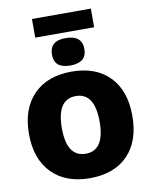

<svg xmlns="http://www.w3.org/2000/svg" viewBox="-109 -1118 950 1207"><g transform="rotate(-10 366.5 -514.5)"><path d="M556 -1039V-920H180V-1039ZM367 -884Q472 -884 472 -796Q472 -709 367 -709Q265 -709 265 -796Q265 -884 367 -884ZM124 -580Q212 -670 367 -670Q522 -670 609 -580.5Q696 -491 696 -330Q696 -169 609 -79.5Q522 10 367 10Q212 10 124 -80Q36 -170 36 -330Q36 -490 124 -580ZM367 -514Q246 -514 246 -330Q246 -146 367 -146Q487 -146 487 -330Q487 -514 367 -514Z"/></g></svg>

Font: Elaine Sans ExtraBold
Style: Regular
Weight: 800
Designer: Wei Huang
Foundry: Wei Huang
Version: Version 2.001;December 24, 2019;FontCreator 12.0.0.2547 64-b